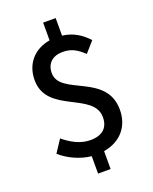

<svg xmlns="http://www.w3.org/2000/svg" viewBox="-173 -934 916 1151"><g transform="rotate(-20 285.0 -358.5)"><path d="M248 123H328V9C438 -10 502 -86 502 -193C502 -426 193 -392 193 -538C193 -599 233 -635 297 -635C354 -635 388 -613 430 -574L489 -641C448 -685 400 -719 328 -728V-840H248V-727C147 -710 82 -637 82 -533C82 -319 391 -347 391 -185C391 -120 353 -81 275 -81C212 -81 157 -111 106 -153L54 -74C104 -29 178 5 248 12Z"/></g></svg>

Font: DAIFUKU Sans JP Medium
Style: Regular
Weight: 500
Designer: Original font ‘Source Han Sans JP’ : Ryoko NISHIZUKA  (kana, bopomofo & ideographs); Paul D. Hunt (Latin, Greek & Cyrill
Foundry: Daifuku
Version: Version 1.000